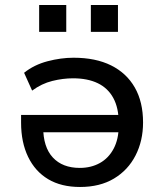

<svg xmlns="http://www.w3.org/2000/svg" viewBox="-20 -736 656 765"><path d="M299 9Q224 9 172 -22Q120 -53 92 -111Q64 -169 64 -247V-278H473V-209H133L152 -230Q152 -150 190.5 -108.5Q229 -67 298 -67Q343 -67 378 -86.5Q413 -106 433 -144Q453 -182 453 -235V-247Q453 -306 431.5 -345.5Q410 -385 369.5 -404.5Q329 -424 271 -424Q231 -424 188.5 -413.5Q146 -403 108 -375L76 -446Q116 -478 169.5 -492Q223 -506 273 -506Q361 -506 422.5 -475.5Q484 -445 517 -387.5Q550 -330 550 -248Q550 -175 520 -116.5Q490 -58 434 -24.5Q378 9 299 9ZM342 -609V-716H450V-609ZM136 -609V-716H244V-609Z"/></svg>

Font: Nunito Sans 7pt Medium
Style: Regular
Weight: 500
Designer: Vernon Adams
Foundry: Vernon Adams
Version: Version 3.101;gftools[0.9.27]